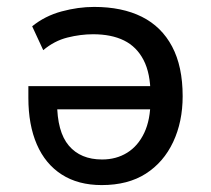

<svg xmlns="http://www.w3.org/2000/svg" viewBox="-20 -526 611 555"><path d="M274 9Q206 9 158.5 -21.5Q111 -52 86.5 -108.5Q62 -165 62 -243V-277H433V-210H129L145 -230Q145 -145 179 -105Q213 -65 275 -65Q316 -65 347.5 -84.5Q379 -104 397 -142Q415 -180 415 -236V-253Q415 -314 395 -352.5Q375 -391 338.5 -409Q302 -427 249 -427Q213 -427 175 -417.5Q137 -408 105 -381L73 -450Q110 -480 158 -493Q206 -506 252 -506Q333 -506 390 -477.5Q447 -449 477.5 -391.5Q508 -334 508 -248Q508 -174 480.5 -115.5Q453 -57 401.5 -24Q350 9 274 9Z"/></svg>

Font: Nunito Sans 7pt SemiCondensed Medium
Style: Regular
Weight: 500
Width: 4
Designer: Vernon Adams
Foundry: Vernon Adams
Version: Version 3.101;gftools[0.9.27]